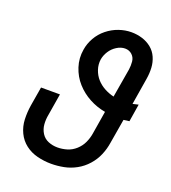

<svg xmlns="http://www.w3.org/2000/svg" viewBox="-137 -844 849 954"><g transform="rotate(20 288.0 -367.5)"><path d="M242 8Q275 8 308.5 1.5Q342 -5 373 -22Q404 -39 428 -66Q452 -93 465.5 -125Q479 -157 484 -190L506 -320Q521 -322 536 -324L551 -417Q536 -413 521 -410L544 -551Q549 -581 547.5 -610Q546 -639 534.5 -665Q523 -691 501.5 -708.5Q480 -726 452.5 -734.5Q425 -743 395 -743Q362 -743 329 -731.5Q296 -720 268 -697.5Q240 -675 222.5 -644Q205 -613 200 -580Q192 -533 206.5 -488.5Q221 -444 251 -410.5Q281 -377 321 -355.5Q361 -334 406 -326L386 -204Q382 -179 371 -155Q360 -131 339.5 -112.5Q319 -94 294 -86.5Q269 -79 244 -79Q218 -79 195 -88.5Q172 -98 159 -119Q146 -140 144 -165Q142 -190 147 -216L166 -331H66L49 -230Q43 -192 44.5 -155Q46 -118 61.5 -85.5Q77 -53 105 -31.5Q133 -10 169 -1Q205 8 242 8ZM420 -412Q394 -418 370 -431Q346 -444 328.5 -463.5Q311 -483 302 -509.5Q293 -536 297 -564Q301 -587 314.5 -608Q328 -629 349.5 -642.5Q371 -656 393 -656Q415 -656 430 -642Q445 -628 447 -607Q449 -586 446 -565Z"/></g></svg>

Font: Iosevka Sparkle Medium
Style: Italic
Weight: 500
Italic angle: -9°
Designer: Belleve Invis
Foundry: Belleve Invis
Version: Version 4.5.0; ttfautohint (v1.8.3)